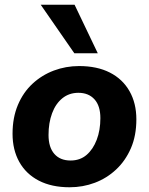

<svg xmlns="http://www.w3.org/2000/svg" viewBox="-20 -780 629 811"><path d="M274 11Q198 11 144 -17Q90 -45 61.5 -96Q33 -147 33 -215Q33 -283 55.5 -336.5Q78 -390 117.5 -426.5Q157 -463 207.5 -482Q258 -501 314 -501Q390 -501 444 -473.5Q498 -446 527 -395Q556 -344 556 -276Q556 -207 533 -154Q510 -101 470.5 -64Q431 -27 380.5 -8Q330 11 274 11ZM278 -102Q318 -102 345.5 -125.5Q373 -149 388.5 -189.5Q404 -230 404 -281Q404 -333 379 -360.5Q354 -388 311 -388Q272 -388 243.5 -365Q215 -342 200 -301.5Q185 -261 185 -210Q185 -158 209.5 -130Q234 -102 278 -102ZM294 -555 152 -760H295L393 -555Z"/></svg>

Font: Nunito Sans 12pt ExtraLight 12pt ExtraBold
Style: Italic
Weight: 800
Italic angle: -9°
Version: Version 3.101;gftools[0.9.27]